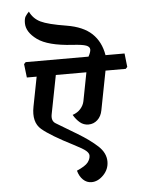

<svg xmlns="http://www.w3.org/2000/svg" viewBox="-67 -1006 859 1173"><g transform="rotate(-5 362.5 -419.5)"><path d="M458.5 -236.3Q428.7 -236.3 406.2 -255.1Q383.8 -273.9 366.7 -303.2Q397.5 -313.5 416 -334.7Q434.6 -356 439.5 -381.3L473.1 -555.2H285.6L239.3 -317.9Q231.4 -277.3 259.3 -261Q287.1 -244.6 387.2 -184.1Q460.9 -139.6 507.3 -96.7Q553.7 -53.7 553.7 -1Q553.7 46.4 519.8 81.3Q485.8 116.2 446.3 116.2Q417 116.2 394.8 95Q372.6 73.7 363.3 38.6Q416 15.6 431.9 -5.1Q447.8 -25.9 447.8 -46.9Q447.8 -61.5 430.4 -76.7Q413.1 -91.8 358.4 -119.6Q220.7 -189.5 167.5 -234.6Q114.3 -279.8 132.8 -374.5L168 -555.2H107.9L98.1 -638.2L108.9 -649.4H494.1Q501.5 -662.6 505.1 -673.3Q508.8 -684.1 508.8 -691.4Q508.8 -709 486.3 -717.5Q463.9 -726.1 402.8 -729.5Q252.9 -738.8 189 -785.4Q125 -832 125 -887.2Q125 -916 134 -929.4Q143.1 -942.9 155.3 -955.1Q176.3 -910.6 220.5 -889.2Q264.6 -867.7 377 -849.6Q478 -833 531.2 -783Q584.5 -732.9 598.6 -649.4H715.3L724.6 -566.4L714.4 -555.2H590.3L543.9 -315.9Q537.1 -279.3 513.7 -257.8Q490.2 -236.3 458.5 -236.3Z"/></g></svg>

Font: Sitara
Style: Bold Italic
Weight: 700
Italic angle: -11°
Designer: Neelakash Kshetrimayum
Foundry: Neelakash Kshetrimayum
Version: Version 1.000;PS Version 1.000;PS 1.0;hotconv 1.;hotconv 1.0